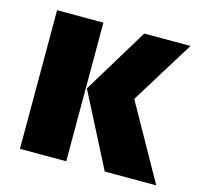

<svg xmlns="http://www.w3.org/2000/svg" viewBox="-84 -623 742 713"><g transform="rotate(15 287.5 -266.5)"><path d="M229 0H51V-533H229ZM575 0H377L233 -281L386 -533H564L413 -289Z"/></g></svg>

Font: Trujillo ExtraBold
Style: Regular
Weight: 800
Designer: Fira Sans original fonts by bBox Type GmbH, Carrois Corporate GbR, & Edenspiekermann AG / Changes by Cristiano Sobral
Foundry: Fira Sans original fonts by bBox Type GmbH, Carrois Corporate GbR, & Edenspiekermann AG / Changes by Cristiano Sobral
Version: Version 4.301;July 28, 2020;FontCreator 13.0.0.2655 64-bit